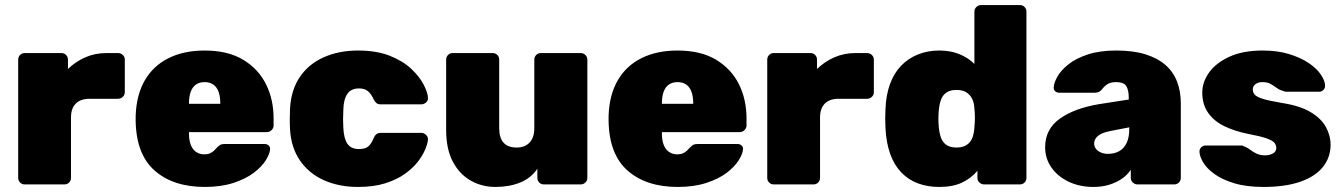

<svg xmlns="http://www.w3.org/2000/svg" viewBox="-20 -730 5313 760"><path d="M78 0Q67 0 59.5 -7.5Q52 -15 52 -26V-494Q52 -505 59.5 -512.5Q67 -520 78 -520H223Q234 -520 241.5 -512.5Q249 -505 249 -494V-457Q279 -486 317.5 -503Q356 -520 402 -520H447Q458 -520 466 -512.5Q474 -505 474 -494V-365Q474 -354 466 -346.5Q458 -339 447 -339H335Q299 -339 280 -320Q261 -301 261 -265V-26Q261 -15 253.5 -7.5Q246 0 235 0Z M791 10Q666 10 592.5 -54.5Q519 -119 517 -252Q517 -256 517 -262.5Q517 -269 517 -272Q520 -355 553.5 -412.5Q587 -470 647.5 -500Q708 -530 790 -530Q882 -530 942.5 -493.5Q1003 -457 1033 -396.5Q1063 -336 1063 -261V-233Q1063 -223 1055 -215Q1047 -207 1036 -207H728Q728 -207 728 -205Q728 -203 728 -201Q728 -177 734.5 -158.5Q741 -140 755 -129.5Q769 -119 789 -119Q802 -119 811 -123Q820 -127 827 -133.5Q834 -140 839 -146Q848 -155 853.5 -157.5Q859 -160 871 -160H1028Q1037 -160 1043.5 -154Q1050 -148 1049 -139Q1048 -121 1032 -95.5Q1016 -70 984.5 -46Q953 -22 904 -6Q855 10 791 10ZM728 -319H852V-321Q852 -348 845 -367Q838 -386 824 -395.5Q810 -405 790 -405Q770 -405 756 -395.5Q742 -386 735 -367Q728 -348 728 -321Z M1397 10Q1322 10 1262.5 -16.5Q1203 -43 1167.5 -94.5Q1132 -146 1128 -219Q1127 -235 1127 -259Q1127 -283 1128 -300Q1132 -374 1167 -425.5Q1202 -477 1262 -503.5Q1322 -530 1397 -530Q1471 -530 1523.5 -509Q1576 -488 1608.5 -457Q1641 -426 1657 -395Q1673 -364 1674 -343Q1675 -332 1666.5 -324.5Q1658 -317 1648 -317H1487Q1476 -317 1470 -322Q1464 -327 1459 -337Q1449 -359 1436 -369.5Q1423 -380 1401 -380Q1370 -380 1355 -358.5Q1340 -337 1339 -295Q1337 -254 1339 -224Q1341 -181 1355.5 -160.5Q1370 -140 1401 -140Q1426 -140 1438 -150.5Q1450 -161 1459 -183Q1463 -193 1469.5 -198.5Q1476 -204 1487 -204H1648Q1658 -204 1666.5 -196Q1675 -188 1674 -177Q1673 -163 1663.5 -139.5Q1654 -116 1634.5 -90.5Q1615 -65 1583 -42Q1551 -19 1505 -4.5Q1459 10 1397 10Z M1941 10Q1888 10 1843.5 -15Q1799 -40 1772.5 -90Q1746 -140 1746 -216V-494Q1746 -505 1753.5 -512.5Q1761 -520 1772 -520H1930Q1941 -520 1948.5 -512.5Q1956 -505 1956 -494V-223Q1956 -146 2025 -146Q2058 -146 2076.5 -166Q2095 -186 2095 -223V-494Q2095 -505 2102.5 -512.5Q2110 -520 2121 -520H2279Q2289 -520 2297 -512.5Q2305 -505 2305 -494V-26Q2305 -15 2297 -7.5Q2289 0 2279 0H2133Q2122 0 2114.5 -7.5Q2107 -15 2107 -26V-62Q2082 -25 2039 -7.5Q1996 10 1941 10Z M2663 10Q2538 10 2464.5 -54.5Q2391 -119 2389 -252Q2389 -256 2389 -262.5Q2389 -269 2389 -272Q2392 -355 2425.5 -412.5Q2459 -470 2519.5 -500Q2580 -530 2662 -530Q2754 -530 2814.5 -493.5Q2875 -457 2905 -396.5Q2935 -336 2935 -261V-233Q2935 -223 2927 -215Q2919 -207 2908 -207H2600Q2600 -207 2600 -205Q2600 -203 2600 -201Q2600 -177 2606.5 -158.5Q2613 -140 2627 -129.5Q2641 -119 2661 -119Q2674 -119 2683 -123Q2692 -127 2699 -133.5Q2706 -140 2711 -146Q2720 -155 2725.5 -157.5Q2731 -160 2743 -160H2900Q2909 -160 2915.5 -154Q2922 -148 2921 -139Q2920 -121 2904 -95.5Q2888 -70 2856.5 -46Q2825 -22 2776 -6Q2727 10 2663 10ZM2600 -319H2724V-321Q2724 -348 2717 -367Q2710 -386 2696 -395.5Q2682 -405 2662 -405Q2642 -405 2628 -395.5Q2614 -386 2607 -367Q2600 -348 2600 -321Z M3043 0Q3032 0 3024.5 -7.5Q3017 -15 3017 -26V-494Q3017 -505 3024.5 -512.5Q3032 -520 3043 -520H3188Q3199 -520 3206.5 -512.5Q3214 -505 3214 -494V-457Q3244 -486 3282.5 -503Q3321 -520 3367 -520H3412Q3423 -520 3431 -512.5Q3439 -505 3439 -494V-365Q3439 -354 3431 -346.5Q3423 -339 3412 -339H3300Q3264 -339 3245 -320Q3226 -301 3226 -265V-26Q3226 -15 3218.5 -7.5Q3211 0 3200 0Z M3698 10Q3652 10 3614 -4Q3576 -18 3548 -47Q3520 -76 3504 -120Q3488 -164 3485 -223Q3484 -245 3484 -261Q3484 -277 3485 -298Q3487 -354 3503 -397.5Q3519 -441 3547 -470Q3575 -499 3613.5 -514.5Q3652 -530 3698 -530Q3743 -530 3778 -515.5Q3813 -501 3837 -477V-684Q3837 -695 3845 -702.5Q3853 -710 3863 -710H4017Q4028 -710 4035.5 -702.5Q4043 -695 4043 -684V-26Q4043 -15 4035.5 -7.5Q4028 0 4017 0H3876Q3865 0 3857 -7.5Q3849 -15 3849 -26V-54Q3825 -25 3788.5 -7.5Q3752 10 3698 10ZM3766 -146Q3792 -146 3807.5 -157Q3823 -168 3829.5 -186Q3836 -204 3837 -226Q3839 -248 3839 -264.5Q3839 -281 3837 -301Q3836 -322 3828.5 -338Q3821 -354 3806 -364Q3791 -374 3766 -374Q3741 -374 3726 -363.5Q3711 -353 3704.5 -334.5Q3698 -316 3696 -292Q3693 -260 3696 -228Q3698 -204 3704.5 -185.5Q3711 -167 3726 -156.5Q3741 -146 3766 -146Z M4308 10Q4253 10 4209.5 -11Q4166 -32 4141.5 -67.5Q4117 -103 4117 -147Q4117 -219 4175.5 -260.5Q4234 -302 4332 -318L4448 -336V-343Q4448 -374 4438 -389.5Q4428 -405 4398 -405Q4377 -405 4364 -397Q4351 -389 4340 -374Q4330 -363 4314 -363H4173Q4163 -363 4156.5 -369Q4150 -375 4151 -385Q4152 -403 4166 -427.5Q4180 -452 4209.5 -475.5Q4239 -499 4286 -514.5Q4333 -530 4399 -530Q4466 -530 4514 -515Q4562 -500 4593 -473Q4624 -446 4639 -407.5Q4654 -369 4654 -322V-26Q4654 -15 4646.5 -7.5Q4639 0 4628 0H4483Q4472 0 4464 -7.5Q4456 -15 4456 -26V-58Q4443 -38 4421.5 -23Q4400 -8 4371.5 1Q4343 10 4308 10ZM4366 -121Q4391 -121 4410 -131.5Q4429 -142 4439.5 -164Q4450 -186 4450 -219V-226L4378 -212Q4341 -205 4326 -192Q4311 -179 4311 -162Q4311 -150 4318 -141Q4325 -132 4337.5 -126.5Q4350 -121 4366 -121Z M4982 10Q4914 10 4866 -4.5Q4818 -19 4787.5 -41Q4757 -63 4743 -86.5Q4729 -110 4728 -128Q4727 -139 4734.5 -146.5Q4742 -154 4751 -154H4896Q4897 -154 4899 -153.5Q4901 -153 4903 -151Q4916 -147 4927.5 -138Q4939 -129 4953.5 -122Q4968 -115 4988 -115Q5005 -115 5018.5 -122.5Q5032 -130 5032 -144Q5032 -156 5024.5 -165Q5017 -174 4993 -182.5Q4969 -191 4916 -201Q4867 -211 4826.5 -230.5Q4786 -250 4762.5 -283Q4739 -316 4739 -364Q4739 -405 4766 -443Q4793 -481 4846.5 -505.5Q4900 -530 4978 -530Q5037 -530 5082.5 -516Q5128 -502 5159.5 -481Q5191 -460 5207.5 -436Q5224 -412 5225 -393Q5226 -382 5219 -374.5Q5212 -367 5203 -367H5072Q5069 -367 5065.5 -367.5Q5062 -368 5060 -370Q5046 -373 5034.5 -381.5Q5023 -390 5010 -397.5Q4997 -405 4977 -405Q4960 -405 4949.5 -397Q4939 -389 4939 -376Q4939 -365 4946 -356Q4953 -347 4978 -339Q5003 -331 5057 -322Q5127 -311 5169 -285.5Q5211 -260 5229 -226Q5247 -192 5247 -158Q5247 -107 5216.5 -69Q5186 -31 5126.5 -10.5Q5067 10 4982 10Z"/></svg>

Font: Rubik Light ExtraBold
Style: Regular
Weight: 800
Version: Version 2.104